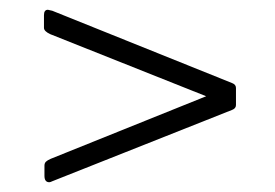

<svg xmlns="http://www.w3.org/2000/svg" viewBox="-20 -555 563 393"><path d="M84 -230 402 -358 83 -485Q70 -491 70 -498V-524Q70 -535 78 -535Q79 -535 87 -533L455 -385Q463 -382 463 -375V-340Q463 -333 455 -330L87 -184Q83 -182 81 -182Q71 -182 71 -195V-216Q71 -221 74 -224Q77 -227 84 -230Z"/></svg>

Font: Libre Franklin Thin
Style: Regular
Weight: 250
Designer: Pablo Impallari, Rodrigo Fuenzalida
Foundry: Impallari Type
Version: Version 1.002; ttfautohint (v1.5)